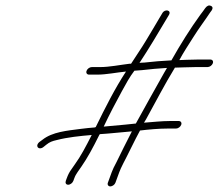

<svg xmlns="http://www.w3.org/2000/svg" viewBox="-20 -695 782 687"><path d="M223.9 -34C231.4 -34 239.7 -40.3 242.5 -48L245.4 -56C249 -66 252.6 -72.1 258.1 -80L270.7 -98C292.9 -129.8 312.3 -165.8 335.2 -212C336.1 -212.7 336.8 -213.7 337.3 -215C346.2 -215.7 355.4 -216.3 365 -217L419.8 -222C431 -223.3 441.7 -224.3 451.9 -225C435.9 -194.9 406.2 -133.7 396.9 -115C388.6 -99.7 382.9 -87.7 379.8 -79L365.9 -41C363.4 -34.1 367.7 -28 374.7 -28C381.7 -28 390.4 -34.1 392.9 -41L406.8 -79C409.4 -86.3 414.3 -97 421.4 -111C432.8 -131.8 464.1 -197.6 481 -228C512.2 -231.7 548 -235 578.5 -235H609.5C617.2 -235 625.7 -241 628.4 -248.5C631.2 -256 627 -262 619.4 -262H588.4C558.9 -262 525.1 -258.2 495.2 -256C498 -260 500.4 -264 502.5 -268C535.5 -327.6 569.3 -393.4 605.9 -453C617.5 -453.7 628.2 -454 638.2 -454C653.2 -454.7 666.9 -455 679.6 -455H722.6C730.3 -455 738.8 -461 741.5 -468.5C744.3 -476 740.1 -482 732.4 -482H689.4C676.1 -482 662 -481.7 647.1 -481C639.1 -481 630.6 -480.7 621.7 -480C636.4 -507.6 656.7 -538.2 671.4 -561.5C693.2 -596.3 712.6 -620.9 731.6 -650C739.8 -659.6 745 -669.2 734.8 -674C727.7 -677.3 720.9 -674.7 714.4 -666C708.4 -656.7 704.6 -652.9 696.7 -642C661.5 -593.7 625.5 -536 593.3 -479C560.1 -477.5 528.5 -474.7 495.4 -471C490.1 -471 484.6 -470.7 479.1 -470C511.8 -519.3 546.3 -577.5 576.9 -629L584.7 -642C594.2 -658.8 570 -664.2 560.9 -648L553.1 -635C538.9 -610.4 517.9 -575.7 501.6 -548.5C485.5 -521.5 465.7 -493.5 449 -467H444C409 -462.8 371.2 -455 338.6 -455H308.6C300.9 -455 292.4 -449 289.7 -441.5C287 -434 291.1 -428 298.8 -428H328.8C360 -428 397.5 -435.8 430.8 -439C391.2 -378.5 356.5 -309.8 322.4 -240C321 -240 319.9 -239.7 319 -239C301.8 -237.7 285.6 -236 270.2 -234C219.3 -227.4 167.5 -223.1 132 -195L121.1 -187C103.7 -172.3 118.7 -155.7 135.5 -169L145.4 -177C157.9 -187.2 167.1 -190.2 183.6 -194C221.6 -203.8 266.3 -208.5 308.2 -212C287 -170.2 268.7 -135.6 247.9 -107L235.4 -89C228 -79 223.2 -69.2 218.4 -56L215.5 -48C212.7 -40.3 216.3 -34 223.9 -34ZM577.5 -452 567 -434C533.9 -374.9 497.6 -310.8 466.1 -253C454.3 -251.7 441.5 -250.3 427.6 -249L372.8 -244C365.2 -243.3 358 -242.7 351.1 -242C371.5 -285.6 395.3 -330.4 416.3 -369C430 -394.1 444 -420 460.9 -442L487.6 -444C517.9 -447.4 547.2 -450.3 577.5 -452Z"/></svg>

Font: Take Off
Style: Drunk
Weight: 400
Foundry: Cannot Into Space Fonts
Version: Version 0.89